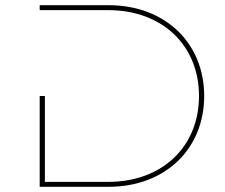

<svg xmlns="http://www.w3.org/2000/svg" viewBox="-20 -720 866 740"><path d="M133 -350V0H398C619 0 767 -148 767 -350C767 -552 619 -700 398 -700H133V-681H396C610 -681 747 -541 747 -350C747 -159 610 -19 396 -19H153V-350Z"/></svg>

Font: Montserrat-Alt1 Thin
Style: Regular
Weight: 100
Designer: Differentunic
Foundry: Differentunic
Version: Version 7.222